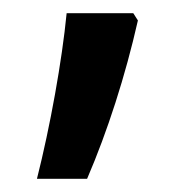

<svg xmlns="http://www.w3.org/2000/svg" viewBox="-20 -139 286 291"><path d="M189 -108 182 -119H81C74 -47 56 53 36 132H112C143 60 170 -24 189 -108Z"/></svg>

Font: Noto Sans Thai Cond Med
Style: Regular
Weight: 500
Width: 3
Designer: Monotype Design Team
Foundry: Monotype Imaging Inc.
Version: Version 2.002